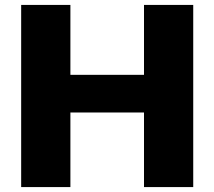

<svg xmlns="http://www.w3.org/2000/svg" viewBox="-20 -760 871 780"><path d="M66 -740H266V-456H565V-740H765V0H565V-303H266V0H66Z"/></svg>

Font: Encode Sans Normal
Style: ExtraBold
Weight: 800
Designer: Pablo Impallari, Andres Torresi
Foundry: Pablo Impallari, Andres Torresi
Version: Version 1.000; ttfautohint (v1.00) -l 8 -r 50 -G 200 -x 14 -